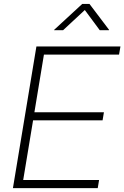

<svg xmlns="http://www.w3.org/2000/svg" viewBox="-20 -966 639 986"><path d="M46.4 0 167 -727.5H598.6L591.3 -685.5H205.6L156.7 -389.6H513.7L506.8 -348.1H149.9L99.1 -41.5H488.8L481.9 0ZM304.2 -811H257.8L258.3 -813L402.3 -945.8H439.5L540 -813L539.6 -811H492.2L415.5 -914.6Z"/></svg>

Font: Inter 24pt ExtraLight
Style: Italic
Weight: 250
Italic angle: -9.3988°
Version: Version 4.001;git-66647c0bb